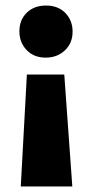

<svg xmlns="http://www.w3.org/2000/svg" viewBox="-20 -483 338 693"><path d="M145 -275Q102 -275 76 -302.5Q50 -330 50 -370Q50 -411 76.5 -437Q103 -463 146 -463Q190 -463 216 -436Q242 -409 242 -369Q242 -327 214 -301Q186 -275 145 -275ZM55 190 77 -214H212L241 190Z"/></svg>

Font: Braah One
Style: Regular
Weight: 400
Designer: Ashish Kumar
Foundry: Ashish Kumar
Version: Version 1.001; ttfautohint (v1.8.4.7-5d5b);gftools[0.9.29]